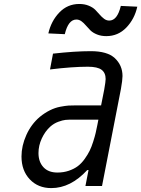

<svg xmlns="http://www.w3.org/2000/svg" viewBox="-20 -934 709 964"><path d="M474 -333.3H346.4Q322.3 -333.3 308.6 -332Q294.9 -330.7 272.8 -322.6Q250.7 -314.5 232.4 -298.2Q206.4 -274.7 189.8 -238.9Q173.2 -203.1 173.2 -165.4Q173.2 -121.7 197.9 -94.7Q222.7 -67.7 268.2 -67.7Q299.5 -67.7 325.8 -76.8Q352.2 -85.9 370.8 -99.9Q389.3 -113.9 404.9 -135.7Q420.6 -157.6 430 -176.8Q439.5 -196 447.9 -222.7Q456.4 -249.3 460.3 -266.3Q464.2 -283.2 468.8 -306.6ZM436.2 -677.1Q518.2 -677.1 556 -642.6Q595.1 -606.1 595.1 -552.1Q595.1 -532.6 587.2 -487.6L492.2 0H408.9L424.5 -80.1H418Q334.6 10.4 237.6 10.4Q171.2 10.4 129.6 -33.5Q87.9 -77.5 87.9 -148.4Q87.9 -201.8 112.3 -256.2Q136.7 -310.5 179.7 -347Q204.4 -367.2 230.5 -380.2Q256.5 -393.2 282.9 -398.1Q309.2 -403 324.2 -404Q339.2 -404.9 361.3 -404.9H487.6L503.3 -484.4Q510.4 -524.7 510.4 -537.1Q510.4 -568.4 489.9 -583.7Q469.4 -599 421.2 -599Q343.1 -599 231.1 -585.3L246.1 -664.7Q356.1 -677.1 436.2 -677.1ZM363.3 -835.9Q322.9 -835.9 305.3 -762.4L222.7 -766.3Q237 -828.8 278 -871.4Q319 -914.1 378.3 -914.1Q404.3 -914.1 425.1 -905.6Q446 -897.1 458.3 -884.8Q470.7 -872.4 481.1 -860Q491.5 -847.7 503.3 -839.2Q515 -830.7 528.6 -830.7Q569 -830.7 586.6 -904.3L669.3 -900.4Q655.6 -838.5 614.3 -795.6Q572.9 -752.6 513.7 -752.6Q487.6 -752.6 466.8 -761.1Q446 -769.5 433.6 -781.9Q421.2 -794.3 410.8 -806.6Q400.4 -819 388.7 -827.5Q377 -835.9 363.3 -835.9Z"/></svg>

Font: TypoPRO Monoid
Style: Italic
Weight: 400
Width: 4
Italic angle: -11°
Monospace: yes
Version: Version 0.61